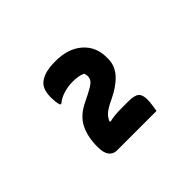

<svg xmlns="http://www.w3.org/2000/svg" viewBox="-96 -971 792 792"><g transform="rotate(-45 300.0 -575.0)"><path d="M433 -355H202Q181 -355 168.5 -371Q156 -387 156 -420V-423Q156 -482 177.5 -523.5Q199 -565 253 -590Q288 -607 305.5 -617.5Q323 -628 328.5 -637Q334 -646 334 -655Q334 -665 331 -674Q312 -685 273 -685Q248 -685 222 -677.5Q196 -670 177 -654H171Q167 -662 165.5 -677.5Q164 -693 164 -704Q164 -721 168 -736.5Q172 -752 182 -764Q196 -779 220 -787Q244 -795 284 -795Q357 -795 400.5 -757Q444 -719 444 -657V-648Q444 -607 415 -575.5Q386 -544 335 -520Q305 -506 289 -493.5Q273 -481 265 -461L269 -458Q296 -465 339 -465H378Q414 -465 427 -454Q440 -443 440 -414Q440 -403 437.5 -385Q435 -367 433 -355Z"/></g></svg>

Font: Recursive Mn Csl St XBd
Style: Regular
Weight: 800
Monospace: yes
Version: Version 1.079;hotconv 1.0.112;makeotfexe 2.5.65598; ttfautoh